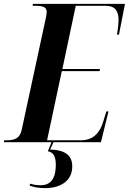

<svg xmlns="http://www.w3.org/2000/svg" viewBox="-52 -734 665 991"><path d="M-32 0H214L195 47C227 51 236 81 236 116C236 194 205 222 158 222C142 222 122 220 103 214L101 224C123 232 145 237 182 237C259 237 321 200 321 125C321 77 295 40 207 38L224 0H469L508 -159H497L481 -107C465 -54 434 -10 366 -10H191L267 -367H462L464 -378H270L339 -704H494C542 -704 560 -677 560 -631C560 -611 555 -575 552 -555H562L593 -714H118L116 -704H132C167 -704 189 -698 189 -673C189 -665 187 -654 185 -643L60 -64C51 -19 21 -10 -16 -10H-30Z"/></svg>

Font: Noto Serif Display Condensed
Style: Bold Italic
Weight: 700
Width: 3
Italic angle: -12°
Designer: Monotype Design Team
Foundry: Monotype Imaging Inc.
Version: Version 2.009